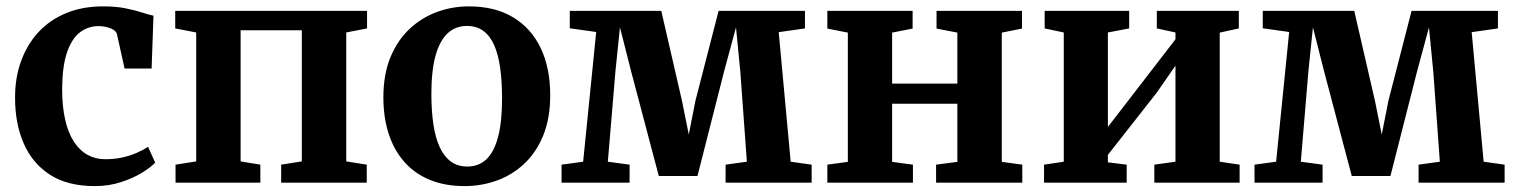

<svg xmlns="http://www.w3.org/2000/svg" viewBox="-20 -588 4876 618"><path d="M285 11Q197 11 140.2 -26Q83.5 -63 56 -127Q28.5 -191 28.5 -272Q28 -337 47.8 -391.2Q67.5 -445.5 104.2 -485Q141 -524.5 193.5 -546Q246 -567.5 311.5 -567.5Q353.5 -567.5 384.2 -561.2Q415 -555 437 -547.8Q459 -540.5 474 -537.5L468 -367.5H381L356.5 -477.5Q354.5 -486.5 345 -492.2Q335.5 -498 322.5 -501Q309.5 -504 298 -504Q263 -504 236.8 -483.5Q210.5 -463 195.5 -418.8Q180.5 -374.5 180 -301.5Q180 -245 189.8 -202.5Q199.5 -160 218 -131.8Q236.5 -103.5 262 -89.5Q287.5 -75.5 318.5 -75.5Q348.5 -75.5 374 -81.2Q399.5 -87 420.5 -96.2Q441.5 -105.5 456.5 -115.5L479.5 -64.5Q465.5 -49.5 437 -32Q408.5 -14.5 369.5 -1.8Q330.5 11 285 11Z M545 0V-58L611.5 -68.5V-483.5L544 -496.5V-553H1161.5V-496.5L1094.5 -483.5V-68.5L1160.5 -58V0H885V-58L951.5 -68.5V-490.5H754.5V-68.5L818 -58V0Z M1214 -275Q1214 -348 1236.5 -403Q1259 -458 1297.8 -494.5Q1336.5 -531 1385.8 -549.2Q1435 -567.5 1489 -567.5Q1573.5 -567.5 1631.8 -532.2Q1690 -497 1720.5 -433Q1751 -369 1751 -281.5Q1751 -207 1728.5 -152Q1706 -97 1667.2 -60.8Q1628.5 -24.5 1579 -6.8Q1529.5 11 1475.5 11Q1412.5 11 1363.8 -9Q1315 -29 1281.8 -66.5Q1248.5 -104 1231.2 -156.8Q1214 -209.5 1214 -275ZM1484.5 -52Q1521 -52 1545.8 -75.5Q1570.5 -99 1583.2 -147.5Q1596 -196 1596 -271Q1596 -325.5 1590 -368.8Q1584 -412 1570.8 -442.2Q1557.5 -472.5 1535.8 -488.5Q1514 -504.5 1483 -504.5Q1446.5 -504.5 1421 -481Q1395.5 -457.5 1382 -409.2Q1368.5 -361 1368.5 -285.5Q1368.5 -231 1375 -187.5Q1381.5 -144 1395.5 -114Q1409.5 -84 1431.2 -68Q1453 -52 1484.5 -52Z M1787.5 0V-58L1857 -67.5L1899 -485L1814 -497V-553H2108.5L2175 -264L2197 -155L2218.5 -264L2293 -553H2571V-496.5L2486.5 -484.5L2525 -67.5L2592.5 -58V0H2315.5V-58L2384 -67.5L2363 -356L2349 -500L2310.5 -357.5L2225 -21.5H2100.5L2011 -360L1975.5 -500L1961 -359.5L1936.5 -67.5L2006.5 -58V0Z M2643 0V-58L2709 -67V-483L2643 -496V-553H2917.5V-496L2851.5 -483V-319H3061.5V-483L2994.5 -496V-553H3269.5V-496L3204.5 -483V-67L3270.5 -58V0H2993V-58L3061.5 -67V-254H2851.5V-67L2918.5 -58V0Z M3340.5 0V-58L3404 -67.5V-483.5L3342.5 -496.5V-553H3614.5V-496.5L3546 -483.5V-179.5L3605.5 -256.5L3763.5 -461.5V-483.5L3703.5 -496.5V-553H3967.5V-496.5L3906 -483V-67.5L3970 -58V0H3695.5V-58L3763.5 -67.5V-376.5L3703 -289.5L3546 -89.5V-65.5L3606.5 -58V0Z M4018 0V-58L4087.5 -67.5L4129.5 -485L4044.5 -497V-553H4339L4405.5 -264L4427.5 -155L4449 -264L4523.5 -553H4801.5V-496.5L4717 -484.5L4755.5 -67.5L4823 -58V0H4546V-58L4614.5 -67.5L4593.5 -356L4579.5 -500L4541 -357.5L4455.5 -21.5H4331L4241.5 -360L4206 -500L4191.5 -359.5L4167 -67.5L4237 -58V0Z"/></svg>

Font: Merriweather 24pt
Style: Bold
Weight: 700
Designer: Eben Sorkin
Foundry: Eben Sorkin
Version: Version 2.100